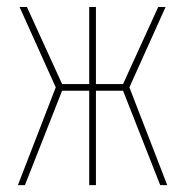

<svg xmlns="http://www.w3.org/2000/svg" viewBox="-20 -540 540 560"><path d="M240.2 0V-275.4H161.1L52.7 0H32.2L142.6 -285.2L37.1 -519.5H58.6L161.1 -294.9H240.2V-519.5H259.8V-294.9H338.9L441.4 -519.5H462.9L357.4 -285.2L467.8 0H447.3L338.9 -275.4H259.8V0Z"/></svg>

Font: Mgen+ 1mn thin
Style: Regular
Weight: 100
Designer: [Source Han Sans]
Ryoko NISHIZUKA  (kana & ideographs); Paul D. Hunt (Latin, Greek & Cyrillic); Wenlong ZHANG  (bopomofo
Version: Version 1.059.20150602